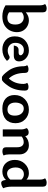

<svg xmlns="http://www.w3.org/2000/svg" viewBox="1162 -1922 786 3149"><g transform="rotate(90 1554.5 -347.0)"><path d="M267.1 -75.2Q325.7 -75.2 353.8 -107.2Q381.8 -139.2 381.8 -205.1Q381.8 -274.9 348.6 -309.6Q315.4 -344.2 266.6 -344.2Q218.8 -344.2 181.6 -312V-103Q224.6 -75.2 267.1 -75.2ZM181.6 -377.9Q240.7 -428.2 311.5 -428.2Q359.9 -428.2 404.5 -405.8Q449.2 -383.3 478 -339.1Q506.8 -294.9 506.8 -230Q506.8 -170.9 479 -116.7Q451.2 -62.5 393.6 -27.8Q335.9 6.8 246.6 6.8Q149.9 6.8 66.9 -44.9V-608.9Q66.9 -633.8 61.8 -655.8Q56.6 -677.7 45.4 -693.8Q76.7 -719.7 119.6 -719.7Q181.6 -719.7 181.6 -658.2Z M798.8 -259.3H836.9Q886.2 -259.3 886.2 -293.5Q886.2 -312 862.3 -329.1Q838.4 -346.2 800.3 -346.2Q746.1 -346.2 714.1 -307.6Q682.1 -269 682.1 -206.5Q682.1 -148.9 719.2 -115Q756.3 -81.1 810.1 -81.1Q853.5 -81.1 896 -105.5Q907.7 -112.3 919.9 -112.3Q949.7 -112.3 978 -67.9Q897.9 6.8 789.1 6.8Q700.2 6.8 637.9 -46.6Q575.7 -100.1 575.7 -195.8Q575.7 -303.7 642.6 -366Q709.5 -428.2 808.6 -428.2Q882.3 -428.2 934.3 -381.3Q986.3 -334.5 986.3 -267.6Q986.3 -180.7 886.7 -180.7H725.6Q736.8 -259.3 798.8 -259.3Z M1356 -340.3Q1356 -375 1338.9 -400.9Q1365.7 -421.9 1406.7 -421.9Q1465.3 -421.9 1465.3 -365.2Q1465.3 -200.2 1391.1 -93.3Q1316.9 13.7 1283.2 13.7H1250Q1216.8 13.7 1141.4 -88.4Q1065.9 -190.4 1065.9 -345.2Q1065.9 -375 1048.8 -400.9Q1075.7 -421.9 1116.7 -421.9Q1175.3 -421.9 1175.3 -365.2Q1175.3 -193.8 1267.1 -99.6Q1356 -193.8 1356 -340.3Z M1759.8 6.8Q1658.2 6.8 1598.1 -45.4Q1538.1 -97.7 1538.1 -193.4Q1538.1 -296.4 1606.4 -362.3Q1674.8 -428.2 1778.8 -428.2Q1874 -428.2 1937 -366.5Q2000 -304.7 2000 -209.5Q2000 -106 1937 -49.6Q1874 6.8 1759.8 6.8ZM1776.9 -77.1Q1826.7 -77.1 1851.3 -108.2Q1876 -139.2 1876 -196.3Q1876 -267.1 1842.5 -305.7Q1809.1 -344.2 1761.7 -344.2Q1710 -344.2 1686 -303.2Q1662.1 -262.2 1662.1 -207Q1662.1 -145.5 1690.9 -111.3Q1719.7 -77.1 1776.9 -77.1Z M2211.9 -369.6H2213.4Q2273.9 -428.2 2361.8 -428.2Q2428.2 -428.2 2470.2 -386Q2512.2 -343.8 2512.2 -271V-100.1Q2512.2 -75.2 2516.4 -53.2Q2520.5 -31.2 2530.3 -15.1Q2503.4 5.9 2458.5 5.9Q2394.5 5.9 2394.5 -55.7V-235.8Q2394.5 -289.6 2372.1 -316.4Q2349.6 -343.3 2312.5 -343.3Q2258.8 -343.3 2218.8 -310.1V0H2102.1V-302.2Q2102.1 -346.2 2080.6 -394.5Q2108.9 -424.8 2150.9 -424.8Q2205.1 -424.8 2211.9 -369.6Z M2825.7 -70.8Q2849.1 -70.8 2876 -82.8Q2902.8 -94.7 2924.8 -123V-306.2Q2889.2 -346.2 2837.9 -346.2Q2786.1 -346.2 2756.1 -309.1Q2726.1 -272 2726.1 -210.9Q2726.1 -151.9 2752 -111.3Q2777.8 -70.8 2825.7 -70.8ZM3041 -146.5Q3041 -64 3066.9 -7.3Q3021 25.9 2980 25.9Q2937 25.9 2931.2 -51.8Q2876.5 6.8 2793.9 6.8Q2706.1 6.8 2654.1 -51Q2602.1 -108.9 2602.1 -198.2Q2602.1 -296.4 2666 -362.3Q2730 -428.2 2819.8 -428.2Q2884.3 -428.2 2924.8 -389.2V-608.9Q2924.8 -633.8 2919.7 -655.8Q2914.6 -677.7 2903.3 -693.8Q2935.1 -719.7 2978 -719.7Q3041 -719.7 3041 -658.2Z"/></g></svg>

Font: ALMAS
Style: Bold
Weight: 700
Designer: ALMAS Font/ by Husham Jawad Kadhim, derived from the Bainsely font by/ Paul James MIller
Foundry: High-Logic / Made with FontCreator
Version: Version 1.411;September 19, 2021;FontCreator 14.0.0.2814 32-